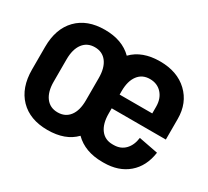

<svg xmlns="http://www.w3.org/2000/svg" viewBox="-113 -703 971 897"><g transform="rotate(30 372.5 -255.0)"><path d="M725 -223H433V-195Q433 -140 456 -109.5Q479 -79 520 -79H526Q564 -79 587.5 -103.5Q611 -128 616 -169L720 -149Q709 -71 658 -27.5Q607 16 527 16H520Q426 16 371 -39Q319 15 223 15Q128 15 74 -40.5Q20 -96 20 -194V-316Q20 -414 74 -469.5Q128 -525 223 -525Q317 -525 371 -471Q424 -526 520 -526Q613 -526 669 -473Q725 -420 725 -334ZM310 -195V-315Q310 -370 287 -400.5Q264 -431 223 -431Q182 -431 159 -400.5Q136 -370 136 -315V-195Q136 -141 159 -110.5Q182 -80 223 -80Q264 -80 287 -110Q310 -140 310 -195ZM609 -297V-333Q609 -377 584.5 -404Q560 -431 520 -431Q479 -431 456 -400.5Q433 -370 433 -316V-297Z"/></g></svg>

Font: Akshar Medium
Style: Regular
Weight: 500
Designer: Tall Chai
Foundry: Tall Chai
Version: Version 1.000